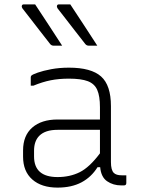

<svg xmlns="http://www.w3.org/2000/svg" viewBox="-20 -844 640 874"><path d="M140 -824Q171 -777 202.5 -729Q234 -681 263 -636H225Q214 -636 208 -644Q181 -679 161.5 -703.5Q142 -728 124 -752Q106 -776 82 -806Q78 -812 79.5 -818Q81 -824 88 -824ZM300 -824Q331 -777 362.5 -729Q394 -681 423 -636H385Q374 -636 368 -644Q341 -679 321.5 -703.5Q302 -728 284 -752Q266 -776 242 -806Q238 -812 239.5 -818Q241 -824 248 -824ZM485 -361V-106Q485 -70 498 -57Q509 -46 534 -46H555V-11Q555 0 544 0H532Q495 0 467.5 -19Q440 -38 436 -83H424Q396 -38 351 -14Q306 10 242 10Q169 10 127 -27Q85 -64 85 -131V-159Q85 -227 127 -263.5Q169 -300 242 -300H435V-356Q435 -407 422.5 -435Q410 -463 379.5 -474.5Q349 -486 294 -486Q248 -486 210.5 -478.5Q173 -471 132 -454H120V-492Q120 -497 123 -500Q128 -505 152 -513.5Q176 -522 213 -529Q250 -536 294 -536Q395 -536 440 -496Q485 -456 485 -361ZM135 -132Q135 -38 242 -38Q298 -38 342.5 -60Q387 -82 435 -146V-253H242Q186 -253 159 -226Q135 -202 135 -158Z"/></svg>

Font: Recursive Sn Lnr St Lt
Style: Regular
Weight: 300
Version: Version 1.079;hotconv 1.0.112;makeotfexe 2.5.65598; ttfautoh